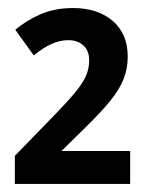

<svg xmlns="http://www.w3.org/2000/svg" viewBox="-20 -827 359 478"><path d="M17 -369V-439L119 -544Q150 -576 168 -598Q186 -620 194 -638Q202 -656 202 -677Q202 -701 187.5 -714Q173 -727 150 -727Q129 -727 108 -717.5Q87 -708 64 -689L18 -753Q47 -777 82 -792Q117 -807 162 -807Q223 -807 260.5 -775Q298 -743 298 -686Q298 -657 288 -631Q278 -605 254.5 -576Q231 -547 191 -508L133 -451H304V-369Z"/></svg>

Font: Noto Sans Tamil SemiCondensed SemiBold
Style: Regular
Weight: 600
Width: 4
Designer: Jelle Bosma - Monotype Design Team
Foundry: Monotype Imaging Inc.
Version: Version 2.004; ttfautohint (v1.8.4.7-5d5b)